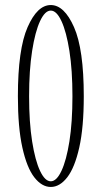

<svg xmlns="http://www.w3.org/2000/svg" viewBox="-20 -731 404 762"><path d="M181.5 11Q146 11 116.2 -27.2Q86.5 -65.5 68.8 -145.2Q51 -225 51 -349Q51 -535.5 89.5 -623.2Q128 -711 181.5 -711Q235 -711 273.8 -623.2Q312.5 -535.5 312.5 -349Q312.5 -225 294.5 -145.2Q276.5 -65.5 246.8 -27.2Q217 11 181.5 11ZM181.5 -11.5Q204.5 -11.5 224 -53Q243.5 -94.5 255.5 -170Q267.5 -245.5 267.5 -349Q267.5 -452.5 255.5 -528.8Q243.5 -605 224 -647Q204.5 -689 181.5 -689Q158.5 -689 139 -647.2Q119.5 -605.5 107.5 -529Q95.5 -452.5 95.5 -349Q95.5 -245.5 107.5 -169.8Q119.5 -94 139 -52.8Q158.5 -11.5 181.5 -11.5Z"/></svg>

Font: Imbue 50pt ExtraLight
Style: Regular
Weight: 200
Designer: Tyler Finck
Foundry: Etcetera Type Company
Version: Version 1.102; ttfautohint (v1.8.3)